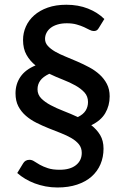

<svg xmlns="http://www.w3.org/2000/svg" viewBox="-20 -748 540 829"><path d="M142 -362.5Q142 -339.5 158 -323.2Q174 -307 199 -293.8Q224 -280.5 255 -268.5Q286 -256.5 316 -242.5Q339.5 -254 349.8 -270.5Q360 -287 360 -307.5Q360 -332 344.8 -348.8Q329.5 -365.5 305.5 -379Q281.5 -392.5 251.8 -404Q222 -415.5 193 -429.5Q165.5 -416.5 153.8 -400Q142 -383.5 142 -362.5ZM406.5 -627Q402.5 -620 397.5 -617Q392.5 -614 385 -614Q376.5 -614 366.5 -619.2Q356.5 -624.5 343 -630.8Q329.5 -637 311.2 -642.2Q293 -647.5 268.5 -647.5Q246 -647.5 228.5 -642.2Q211 -637 199 -627.8Q187 -618.5 180.8 -606.2Q174.5 -594 174.5 -580Q174.5 -563 186.5 -549.8Q198.5 -536.5 218 -525.2Q237.5 -514 262.8 -503.8Q288 -493.5 314 -482.2Q340 -471 365.2 -457.5Q390.5 -444 410 -426.2Q429.5 -408.5 441.5 -385.5Q453.5 -362.5 453.5 -332Q453.5 -292 434.5 -259.5Q415.5 -227 374 -207.5Q398 -189 412.5 -164.8Q427 -140.5 427 -106Q427 -70 414 -39.2Q401 -8.5 375.8 14Q350.5 36.5 313.2 49Q276 61.5 228 61.5Q201.5 61.5 176.8 56.8Q152 52 130 43.8Q108 35.5 88.8 24Q69.5 12.5 54.5 -1L79.5 -42Q88.5 -58 107.5 -58Q118 -58 128 -51.2Q138 -44.5 152.2 -36.5Q166.5 -28.5 186.8 -21.8Q207 -15 237.5 -15Q283 -15 308 -35Q333 -55 333 -88Q333 -109.5 320.8 -124.8Q308.5 -140 288.2 -151.8Q268 -163.5 242.5 -173.5Q217 -183.5 190 -194.2Q163 -205 137.5 -217.8Q112 -230.5 91.8 -248Q71.5 -265.5 59.2 -289Q47 -312.5 47 -345Q47 -385 68.2 -416.2Q89.5 -447.5 133.5 -465.5Q109.5 -484.5 94.5 -511Q79.5 -537.5 79.5 -575.5Q79.5 -606 91.8 -633.5Q104 -661 127.8 -682Q151.5 -703 186.2 -715.2Q221 -727.5 266.5 -727.5Q318 -727.5 359.8 -711Q401.5 -694.5 430.5 -666Z"/></svg>

Font: TypoPRO Lato
Style: Regular
Weight: 600
Designer: Lukasz Dziedzic with Adam Twardoch and Botio Nikoltchev
Foundry: tyPoland Lukasz Dziedzic
Version: Version 2.010; 2014-09-01; http://www.latofonts.com/